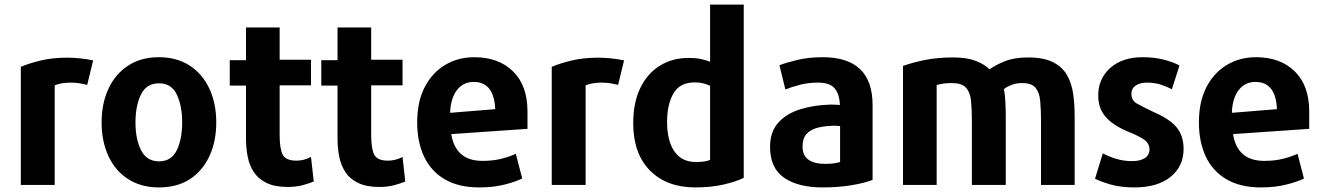

<svg xmlns="http://www.w3.org/2000/svg" viewBox="-20 -800 5776 839"><path d="M387 -536Q361 -542 330 -545Q299 -548 274 -548Q209 -548 157.5 -535.5Q106 -523 71 -508V8H219V-427Q230 -432 248 -435.5Q266 -439 288 -439Q308 -439 324.5 -436.5Q341 -434 361 -429Z M925 -265Q925 -349 894.5 -413.5Q864 -478 808 -514Q752 -550 674 -550Q597 -550 541 -514Q485 -478 454.5 -413.5Q424 -349 424 -265Q424 -182 454 -117.5Q484 -53 540.5 -17Q597 19 675 19Q754 19 809.5 -17Q865 -53 895 -117.5Q925 -182 925 -265ZM776 -265Q776 -192 752.5 -143.5Q729 -95 675 -95Q621 -95 596.5 -143.5Q572 -192 572 -265Q572 -338 596 -387Q620 -436 675 -436Q729 -436 752.5 -387Q776 -338 776 -265Z M1351 -7 1339 -114Q1308 -98 1275 -98Q1229 -98 1215.5 -124Q1202 -150 1202 -209V-427H1339V-539H1202V-680H1055V-537H984V-426H1055V-193Q1055 -153 1062.5 -115Q1070 -77 1089.5 -47.5Q1109 -18 1145 -0.5Q1181 17 1238 17Q1274 17 1303.5 9Q1333 1 1351 -7Z M1751 -7 1739 -114Q1708 -98 1675 -98Q1629 -98 1615.5 -124Q1602 -150 1602 -209V-427H1739V-539H1602V-680H1455V-537H1384V-426H1455V-193Q1455 -153 1462.5 -115Q1470 -77 1489.5 -47.5Q1509 -18 1545 -0.5Q1581 17 1638 17Q1674 17 1703.5 9Q1733 1 1751 -7Z M2285 -237V-313Q2285 -426 2222 -488Q2159 -550 2052 -550Q1982 -550 1925.5 -516.5Q1869 -483 1836 -419.5Q1803 -356 1803 -265Q1803 -180 1833 -116Q1863 -52 1923.5 -16.5Q1984 19 2074 19Q2136 19 2185 6.5Q2234 -6 2262 -20L2234 -128Q2209 -116 2172 -106.5Q2135 -97 2089 -97Q2028 -97 1994.5 -127Q1961 -157 1952 -214ZM2144 -323 1947 -307Q1949 -370 1976.5 -406Q2004 -442 2050 -442Q2139 -442 2144 -323Z M2707 -536Q2681 -542 2650 -545Q2619 -548 2594 -548Q2529 -548 2477.5 -535.5Q2426 -523 2391 -508V8H2539V-427Q2550 -432 2568 -435.5Q2586 -439 2608 -439Q2628 -439 2644.5 -436.5Q2661 -434 2681 -429Z M3230 -23V-780H3083V-530Q3067 -537 3043.5 -542Q3020 -547 2991 -547Q2917 -547 2862 -512Q2807 -477 2777 -413.5Q2747 -350 2747 -262Q2747 -129 2820 -55Q2893 19 3019 19Q3088 19 3143.5 6Q3199 -7 3230 -23ZM3083 -101Q3073 -97 3058 -94.5Q3043 -92 3021 -92Q2959 -92 2927 -138.5Q2895 -185 2895 -267Q2895 -344 2923 -392Q2951 -440 3016 -440Q3037 -440 3054 -435.5Q3071 -431 3083 -425Z M3793 -14V-341Q3793 -550 3575 -550Q3514 -550 3464 -538Q3414 -526 3386 -515L3412 -409Q3439 -420 3475.5 -429.5Q3512 -439 3555 -439Q3608 -439 3628.5 -412.5Q3649 -386 3650 -341Q3643 -342 3632 -342.5Q3621 -343 3609 -343Q3537 -341 3477 -322.5Q3417 -304 3381 -264Q3345 -224 3345 -158Q3345 -66 3406 -23.5Q3467 19 3575 19Q3646 19 3703.5 9Q3761 -1 3793 -14ZM3651 -92Q3638 -88 3622.5 -86Q3607 -84 3584 -84Q3539 -84 3513 -102Q3487 -120 3487 -161Q3487 -195 3504 -214Q3521 -233 3549.5 -241Q3578 -249 3612 -250Q3623 -251 3632.5 -250.5Q3642 -250 3651 -249Z M4676 8V-293Q4676 -344 4669.5 -390Q4663 -436 4642.5 -472Q4622 -508 4581 -528.5Q4540 -549 4472 -549Q4413 -549 4371.5 -532.5Q4330 -516 4304 -497Q4281 -520 4242.5 -534.5Q4204 -549 4145 -549Q4077 -549 4022.5 -538Q3968 -527 3926 -512V8H4073V-428Q4084 -432 4100.5 -434.5Q4117 -437 4140 -437Q4182 -437 4200.5 -417.5Q4219 -398 4223 -361Q4227 -324 4227 -271V8H4375V-288Q4375 -316 4373.5 -351Q4372 -386 4367 -411Q4380 -421 4400 -429Q4420 -437 4447 -437Q4488 -437 4505 -416.5Q4522 -396 4525.5 -358.5Q4529 -321 4529 -271V8Z M5152 -149Q5152 -206 5122 -243Q5092 -280 5020 -311Q4972 -334 4948 -347.5Q4924 -361 4924 -390Q4924 -413 4942.5 -426Q4961 -439 4992 -439Q5027 -439 5054.5 -429.5Q5082 -420 5101 -410Q5102 -413 5106.5 -428Q5111 -443 5117.5 -462Q5124 -481 5128.5 -496Q5133 -511 5134 -514Q5106 -529 5065 -539.5Q5024 -550 4973 -550Q4884 -550 4831.5 -503Q4779 -456 4779 -383Q4779 -328 4809.5 -291.5Q4840 -255 4904 -227Q4957 -206 4980 -189.5Q5003 -173 5003 -147Q5003 -122 4982.5 -109Q4962 -96 4927 -96Q4889 -96 4855.5 -106.5Q4822 -117 4799 -130L4765 -19Q4788 -7 4832.5 6Q4877 19 4937 19Q5038 19 5095 -27Q5152 -73 5152 -149Z M5701 -237V-313Q5701 -426 5638 -488Q5575 -550 5468 -550Q5398 -550 5341.5 -516.5Q5285 -483 5252 -419.5Q5219 -356 5219 -265Q5219 -180 5249 -116Q5279 -52 5339.5 -16.5Q5400 19 5490 19Q5552 19 5601 6.5Q5650 -6 5678 -20L5650 -128Q5625 -116 5588 -106.5Q5551 -97 5505 -97Q5444 -97 5410.5 -127Q5377 -157 5368 -214ZM5560 -323 5363 -307Q5365 -370 5392.5 -406Q5420 -442 5466 -442Q5555 -442 5560 -323Z"/></svg>

Font: Repo Bold
Style: Bold
Weight: 700
Designer: Stefan Peev
Foundry: Context Ltd
Version: Version 1.502